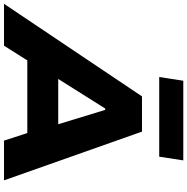

<svg xmlns="http://www.w3.org/2000/svg" viewBox="-49 -948 956 981"><g transform="rotate(90 429.5 -458.0)"><path d="M-41 0 432 -705H612L861 0H658L594 -197L667 -119H199L298 -198L173 0ZM494 -517 314 -231 288 -277H629L588 -232L501 -517ZM333 -793 352 -916H759L740 -793Z"/></g></svg>

Font: Nunito Sans 7pt SemiExpanded Black
Style: Italic
Weight: 900
Width: 6
Italic angle: -9°
Designer: Vernon Adams
Foundry: Vernon Adams
Version: Version 3.101;gftools[0.9.27]